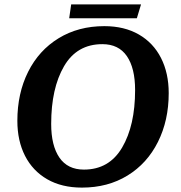

<svg xmlns="http://www.w3.org/2000/svg" viewBox="-20 -839 823 874"><path d="M59 -289Q59 -414 108 -512Q157 -610 247 -665Q337 -720 455 -720Q546 -720 612 -682Q678 -644 713 -575Q748 -506 748 -415Q748 -291 699 -193Q650 -95 560.5 -40Q471 15 353 15Q261 15 195 -23Q129 -61 94 -129.5Q59 -198 59 -289ZM595 -429Q595 -529 557.5 -583.5Q520 -638 446 -638Q330 -638 271.5 -537.5Q213 -437 213 -275Q213 -176 250.5 -121.5Q288 -67 362 -67Q477 -67 536 -167.5Q595 -268 595 -429ZM304 -819H622L603 -756H295Z"/></svg>

Font: Andada Pro ExtraBold
Style: Italic
Weight: 800
Italic angle: -6.99998°
Designer: Carolina Giovagnoli
Foundry: Huerta Tipografica
Version: Version 3.005; ttfautohint (v1.8.4)